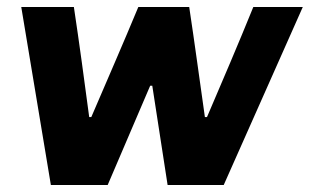

<svg xmlns="http://www.w3.org/2000/svg" viewBox="-20 -531 889 551"><path d="M411 -285H417L461 0H622L849 -511H707C664 -405 619 -300 574 -195H568C553 -300 539 -405 523 -511H377C333 -405 287 -300 242 -195H236C222 -300 208 -405 192 -511H41L126 0H289Z"/></svg>

Font: Chivo
Style: Bold Italic
Weight: 700
Italic angle: -8°
Designer: Hector Gatti
Foundry: Omnibus-Type
Version: Version 1.003;PS 001.003;hotconv 1.0.70;makeotf.lib2.5.58329